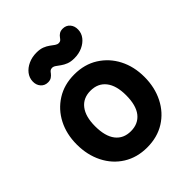

<svg xmlns="http://www.w3.org/2000/svg" viewBox="-214 -875 1013 1013"><g transform="rotate(-45 292.5 -368.0)"><path d="M292 15Q216.8 15 159.8 -20.6Q102.8 -56.2 71.4 -118.6Q40 -181 40 -259Q40 -336.2 71.4 -397.2Q102.8 -458.2 159.8 -494.1Q216.8 -530 292 -530Q368.2 -530 425.1 -494.1Q482 -458.2 513.5 -397.2Q545 -336.2 545 -259Q545 -181 513.5 -118.6Q482 -56.2 425.1 -20.6Q368.2 15 292 15ZM292 -106.5Q347.2 -106.5 377.8 -145.2Q408.2 -184 408.2 -259Q408.2 -331.2 377.8 -370Q347.2 -408.8 292 -408.8Q237 -408.8 206.8 -370Q176.5 -331.2 176.5 -259Q176.5 -184 206.8 -145.2Q237 -106.5 292 -106.5ZM165.2 -597.8Q140.5 -597.8 125.1 -615.4Q109.8 -633 110.8 -659.5Q111.8 -685.5 127.9 -706.4Q144 -727.2 171.6 -739.9Q199.2 -752.5 232.5 -752.5Q258.8 -752.5 276.9 -745.4Q295 -738.2 308 -728.5Q321 -718.8 331.1 -711.6Q341.2 -704.5 351.2 -704.5Q361 -704.5 366.1 -708.8Q371.2 -713 376.8 -721.2Q383.2 -730.5 393.4 -737.2Q403.5 -744 420 -744Q444.5 -744 459.9 -726.4Q475.2 -708.8 474.2 -682.2Q473.5 -656.2 457.4 -635.4Q441.2 -614.5 414.1 -602Q387 -589.5 353 -589.5Q327 -589.5 308.9 -596.6Q290.8 -603.8 277.5 -613.5Q264.2 -623.2 254 -630.4Q243.8 -637.5 233.5 -637.5Q224.5 -637.2 219.1 -632.9Q213.8 -628.5 208 -620.2Q201.8 -612 191.6 -604.9Q181.5 -597.8 165.2 -597.8Z"/></g></svg>

Font: National Park
Style: Regular
Weight: 400
Designer: Andrea Herstowski, Ben Hoepner
Version: Version 1.009